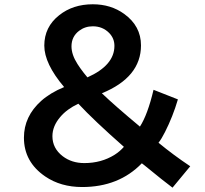

<svg xmlns="http://www.w3.org/2000/svg" viewBox="-20 -823 950 889"><path d="M778.8 45.9Q741.7 18.6 647.5 -58.6L636.7 -66.9Q530.3 43 360.4 43Q261.2 43 189.5 -5.9Q90.8 -73.2 90.8 -185.5Q90.8 -284.2 170.9 -356Q212.4 -393.1 276.9 -419.9Q185.1 -528.3 185.1 -611.8Q185.1 -698.2 253.9 -752.4Q317.4 -803.2 409.7 -803.2Q493.2 -803.2 554.7 -758.8Q632.8 -702.6 632.8 -612.8Q632.8 -465.3 451.7 -391.1Q511.2 -334 627.9 -236.8Q663.6 -292 690.9 -407.2L803.7 -362.8Q780.3 -283.2 744.1 -211.9Q728 -179.7 713.9 -162.1Q783.7 -104.5 860.8 -53.2ZM384.8 -464.8Q509.8 -520.5 509.8 -610.8Q509.8 -645.5 485.4 -670.4Q455.1 -701.2 409.7 -701.2Q374 -701.2 346.7 -680.7Q311 -653.8 311 -608.4Q311 -569.8 338.9 -526.4Q349.6 -509.3 367.7 -485.8Q384.3 -464.8 384.8 -464.8ZM342.8 -342.8Q289.6 -317.9 258.8 -281.2Q222.7 -238.8 222.7 -192.4Q222.7 -136.2 270.5 -99.6Q312 -67.9 370.6 -67.9Q449.2 -67.9 510.7 -106.4Q534.7 -121.6 553.7 -143.1Q414.1 -266.1 342.8 -342.8Z"/></svg>

Font: BIZ UDPGothic
Style: Bold
Weight: 700
Designer: TypeBank Co., Ltd.
Foundry: Morisawa Inc.
Version: Version 1.051